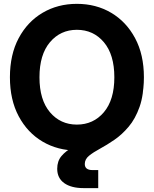

<svg xmlns="http://www.w3.org/2000/svg" viewBox="-20 -759 788 983"><path d="M373.5 11.7Q275.9 11.7 198.2 -33.9Q120.6 -79.6 75.7 -163.8Q30.8 -248 30.8 -363.3Q30.8 -479.5 75.7 -563.7Q120.6 -647.9 198.2 -693.6Q275.9 -739.3 373.5 -739.3Q471.7 -739.3 549.1 -693.6Q626.5 -647.9 671.6 -563.7Q716.8 -479.5 716.8 -363.3Q716.8 -247.6 671.6 -163.6Q626.5 -79.6 549.1 -33.9Q471.7 11.7 373.5 11.7ZM373.5 -121.1Q458 -121.1 511.7 -184.3Q565.4 -247.6 565.4 -363.3Q565.4 -479.5 511.7 -543Q458 -606.4 373.5 -606.4Q289.6 -606.4 235.8 -543Q182.1 -479.5 182.1 -363.3Q182.1 -247.6 235.8 -184.3Q289.6 -121.1 373.5 -121.1ZM408.2 204.1Q344.7 204.1 308.8 178.5Q272.9 152.8 272.9 105Q272.9 65.9 294.7 40Q316.4 14.2 352.3 -5.4Q388.2 -24.9 430.9 -43.7Q473.6 -62.5 516.6 -86.9Q559.6 -111.3 595.5 -146.7Q631.3 -182.1 653.1 -234.6Q674.8 -287.1 674.8 -363.3H716.3Q716.3 -273.4 694.6 -211.9Q672.9 -150.4 638.4 -109.9Q604 -69.3 565.4 -43Q526.9 -16.6 492.4 2Q458 20.5 436 38.3Q414.1 56.2 414.1 80.6Q414.1 111.8 454.1 111.8H482.9V204.1Z"/></svg>

Font: Inter Display
Style: Bold
Weight: 700
Designer: Rasmus Andersson
Foundry: rsms
Version: Version 4.001;git-9221beed3